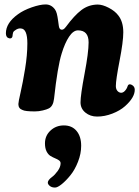

<svg xmlns="http://www.w3.org/2000/svg" viewBox="-20 -490 622 857"><path d="M416 -469.7Q437.5 -469.7 465.3 -455.3Q493.2 -440.9 507.8 -421.4Q530.3 -393.1 530.3 -345.7Q530.3 -304.2 513.7 -218.8Q497.1 -133.3 497.1 -106Q497.1 -93.3 503.2 -85.4Q509.3 -77.6 518.1 -76.2Q528.3 -74.7 537.1 -84Q545.9 -93.3 549.3 -104.5Q552.7 -115.7 562.5 -113.3Q565.4 -112.8 570.3 -109.9Q581.5 -103 581.5 -89.4Q581.5 -54.7 538.1 -16.1Q515.6 3.9 481.4 17.1Q447.3 30.3 413.6 30.3Q382.8 30.3 361.1 12.5Q339.4 -5.4 339.4 -33.2Q339.4 -65.4 357.4 -160.6Q375.5 -255.9 375.5 -300.8Q375.5 -354.5 328.1 -354.5Q307.1 -354.5 288.3 -326.2Q269.5 -297.9 255.4 -251.5Q236.8 -192.4 221.2 -49.3Q217.3 -14.6 196.3 -5.4Q189 -1.5 171.1 2.9Q153.3 7.3 135.7 7.3Q92.3 7.3 80.6 1Q62 -5.4 62 -25.4Q62 -34.7 72 -78.1Q82 -121.6 92 -182.9Q102.1 -244.1 102.1 -296.4Q102.1 -360.8 74.2 -362.8Q64.5 -364.7 52.7 -358.2Q41 -351.6 38.6 -345.2Q36.6 -338.4 35.6 -327.6Q33.2 -316.9 21.5 -318.8Q6.3 -322.3 6.3 -341.3Q6.3 -387.7 60.1 -426.3Q84.5 -444.3 121.8 -457.3Q159.2 -470.2 183.6 -470.2Q209 -470.2 225.1 -448.2Q230.5 -440.9 233.6 -429Q236.8 -417 239.5 -396.7Q242.2 -376.5 242.7 -373.5Q245.1 -357.4 255.9 -357.4Q258.3 -357.4 260.7 -358.2Q263.2 -358.9 265.4 -360.8Q267.6 -362.8 268.8 -364Q270 -365.2 272.2 -367.9Q274.4 -370.6 274.9 -371.1Q311.5 -420.9 343.3 -445.1Q375 -469.2 416 -469.7ZM193.4 325.2Q193.4 314 212.4 299.8Q224.1 291.5 237.3 273.4Q250.5 255.4 250.5 238.8Q250.5 231 243.4 225.8Q236.3 220.7 226.1 216.6Q215.8 212.4 205.3 206.1Q194.8 199.7 187.7 185.5Q180.7 171.4 180.7 149.9Q180.7 115.7 205.3 92.8Q230 69.8 265.1 69.8Q301.3 69.8 321.8 94.5Q342.3 119.1 342.3 160.6Q342.3 196.3 328.1 232.2Q314 268.1 294.4 292.2Q274.9 316.4 255.9 331.8Q236.8 347.2 225.6 347.2Q210.9 347.2 202.1 339.8Q193.4 332.5 193.4 325.2Z"/></svg>

Font: Cooper*
Style: Bold Italic
Weight: 700
Italic angle: -7°
Designer: Owen Earl
Foundry: indestructible type*
Version: Version 0.001